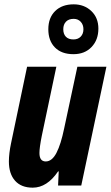

<svg xmlns="http://www.w3.org/2000/svg" viewBox="-20 -856 511 886"><path d="M21 -111Q21 -147 31 -195L105 -548H240L173 -230Q162 -175 162 -150Q162 -111 191 -111Q220 -111 240.5 -150.5Q261 -190 276 -263L337 -548H471L355 0H248L251 -65H248Q197 10 131 10Q78 10 49.5 -22Q21 -54 21 -111ZM203 -721Q203 -774 234.5 -805Q266 -836 320 -836Q369 -836 401.5 -805Q434 -774 434 -724Q434 -672 402.5 -639Q371 -606 319 -606Q264 -606 233.5 -637Q203 -668 203 -721ZM365 -721Q365 -742 352.5 -755.5Q340 -769 320 -769Q297 -769 284.5 -756Q272 -743 272 -721Q272 -699 284 -686.5Q296 -674 319 -674Q340 -674 352.5 -687Q365 -700 365 -721Z"/></svg>

Font: Noto Sans Display Ex Bold Cond
Style: Italic
Weight: 800
Width: 3
Italic angle: -12°
Designer: Monotype Design team
Foundry: Monotype Imaging Inc.
Version: Version 1.000